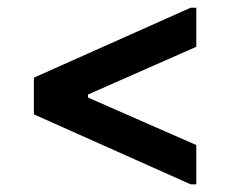

<svg xmlns="http://www.w3.org/2000/svg" viewBox="-20 -545 610 501"><path d="M492.2 -524.9V-422.9L209.5 -298.3V-290.5L492.2 -166.5V-64H477.5L68.4 -246.6V-342.3L477.5 -524.9Z"/></svg>

Font: NoticiaText-Bold
Style: Bold
Weight: 700
Designer: JM Sole
Foundry: JM Sole
Version: Version 1.003